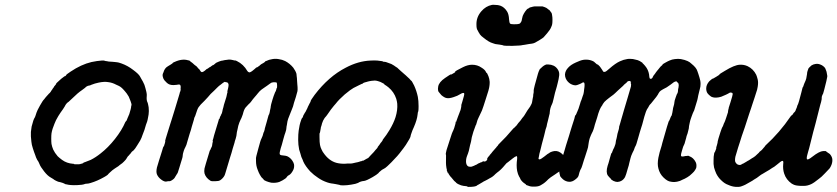

<svg xmlns="http://www.w3.org/2000/svg" viewBox="-20 -718 3415 783"><path d="M394 -471H404L411 -469Q415 -469 423 -467Q425 -467 439 -466Q444 -466 449.5 -465Q455 -464 458 -464Q462 -464 476 -459Q501 -450 523 -433Q546 -416 551 -406Q552 -404 556 -397Q563 -386 569 -372Q573 -360 577 -343Q578 -340 578.5 -334Q579 -328 578.5 -327.5Q578 -327 578 -318Q578 -309 580 -304Q583 -298 584 -292Q587 -282 587 -265L586 -251L584 -240Q582 -228 580 -222Q576 -213 569 -188Q565 -176 561 -167Q559 -162 557 -156Q555 -149 540 -126Q531 -111 525 -105Q524 -104 520.5 -101.5Q517 -99 514.5 -95Q512 -91 510 -89.5Q508 -88 506.5 -85.5Q505 -83 502 -81Q498 -76 496 -72V-71L495 -70Q493 -68 492 -66Q486 -59 478 -52L475 -50L467 -44Q463 -40 460 -38.5Q457 -37 454.5 -35Q452 -33 447 -30Q442 -27 438 -23.5Q434 -20 427.5 -14Q421 -8 419 -5Q414 -1 405 4Q377 20 350 28Q341 31 335 31Q328 31 324 33Q317 36 294 37Q266 38 252 34Q248 33 246.5 33Q245 33 245 32.5Q245 32 243 31Q241 30 236 28Q231 26 226 25Q221 24 217 23Q214 22 208 19Q200 15 197 12Q194 10 187 6Q174 -1 160 -19Q145 -38 141 -49Q139 -55 137 -58Q131 -66 127 -76Q126 -80 123.5 -86Q121 -92 119 -98Q117 -104 114 -113Q109 -128 108 -140Q105 -163 106 -180Q107 -190 109 -202Q110 -205 112 -212.5Q114 -220 116 -226.5Q118 -233 119 -234Q124 -241 129 -259Q131 -266 143 -287.5Q155 -309 160 -313Q161 -314 164.5 -319Q168 -324 170.5 -326Q173 -328 176 -332Q179 -336 183 -339Q189 -346 189 -348Q189 -348 190.5 -349.5Q192 -351 192 -351.5Q192 -352 193.5 -354Q195 -356 195 -356.5Q195 -357 198 -360.5Q201 -364 200.5 -364.5Q200 -365 204 -369Q211 -377 209 -377Q208 -377 213 -381.5Q218 -386 225 -392.5Q232 -399 238 -403L243 -407H245Q250 -410 250 -412Q250 -414 268 -426Q311 -455 353 -465Q377 -470 394 -471ZM422 -383Q405 -386 382 -381Q367 -378 352 -372Q347 -369 343 -369Q339 -369 331 -364Q330 -363 327 -360Q324 -357 315 -351Q297 -339 275 -317Q263 -305 260 -303Q250 -297 244 -284Q242 -280 237 -273Q226 -258 218 -245Q207 -227 202 -213Q193 -192 190 -174Q189 -166 189 -152.5Q189 -139 190 -131Q192 -120 197 -108Q203 -95 215 -81Q221 -75 233 -66Q252 -52 278 -50H282Q281 -50 281 -49Q281 -48 293.5 -48Q306 -48 308 -49Q308 -50 311 -50Q320 -52 320 -54Q320 -55 327 -57Q338 -61 350 -66Q370 -76 390 -92Q421 -116 449 -151.5Q477 -187 491 -220L494 -224L496 -226Q497 -228 498.5 -232Q500 -236 500 -236L503 -243L504 -245L505 -248Q506 -251 507 -252Q515 -277 515 -285Q515 -287 515.5 -287Q516 -287 516.5 -290Q517 -293 512.5 -305.5Q508 -318 505 -324Q496 -339 491 -344Q488 -347 485 -351Q477 -360 471 -364Q468 -366 465 -367.5Q462 -369 453 -373Q438 -381 422 -383Z M1091 -477Q1095 -478 1103.5 -478Q1112 -478 1116 -477Q1131 -475 1143 -469Q1162 -459 1176 -442Q1186 -428 1189 -417Q1189 -411 1190 -406.5Q1191 -402 1191.5 -388.5Q1192 -375 1192.5 -374.5Q1193 -374 1193.5 -362.5Q1194 -351 1193 -346Q1187 -322 1179 -299Q1178 -293 1175 -284Q1172 -275 1170 -271Q1168 -267 1166 -261Q1164 -255 1162 -251Q1159 -244 1155 -233Q1152 -225 1150 -209Q1149 -204 1148.5 -201.5Q1148 -199 1148 -196Q1148 -190 1144 -178Q1142 -174 1140.5 -168Q1139 -162 1136.5 -154Q1134 -146 1134 -145Q1134 -144 1132 -137.5Q1130 -131 1129 -126.5Q1128 -122 1125 -114Q1119 -94 1121 -89Q1122 -86 1127 -85Q1128 -85 1135 -84Q1146 -83 1151 -81Q1164 -75 1172 -63Q1177 -56 1179 -48Q1181 -36 1176 -25Q1168 -9 1159 -4Q1154 -2 1151 2Q1149 6 1144 10Q1133 18 1119 24Q1104 29 1086 27Q1076 25 1066 21Q1056 17 1055 14Q1055 13 1050.5 9Q1046 5 1046 4.5Q1046 4 1043.5 0.5Q1041 -3 1041 -3.5Q1041 -4 1039 -7Q1037 -10 1035 -15Q1033 -20 1031 -25Q1024 -42 1024 -61Q1024 -69 1024 -70Q1022 -72 1034 -114Q1037 -124 1041 -139Q1044 -149 1046.5 -153.5Q1049 -158 1051 -164Q1055 -179 1056 -180Q1057 -180 1057 -182Q1060 -190 1060 -194Q1060 -195 1068 -222Q1071 -233 1073.5 -242Q1076 -251 1076.5 -250.5Q1077 -250 1078 -253.5Q1079 -257 1080 -261Q1081 -265 1081 -267Q1081 -269 1082.5 -274Q1084 -279 1084 -283Q1084 -288 1091 -311Q1094 -322 1096 -326.5Q1098 -331 1099.5 -335.5Q1101 -340 1102 -342Q1105 -345 1107 -354Q1108 -357 1108 -358Q1111 -360 1110 -371Q1110 -380 1107 -382Q1105 -382 1100 -382.5Q1095 -383 1092 -382Q1087 -382 1081 -377Q1077 -374 1070 -369Q1063 -364 1057 -360Q1051 -356 1047 -353Q1039 -347 1032 -338Q1028 -333 1025.5 -330Q1023 -327 1019 -322.5Q1015 -318 1011 -313Q1007 -308 1004 -303.5Q1001 -299 993 -292Q985 -284 981.5 -279.5Q978 -275 975.5 -269Q973 -263 970 -251Q966 -239 964.5 -236.5Q963 -234 961 -229.5Q959 -225 956 -218Q951 -205 949 -192Q947 -184 946 -179Q945 -174 945 -171Q945 -166 941 -152Q938 -144 938 -143Q938 -142 936.5 -136.5Q935 -131 933 -125Q931 -119 929 -112Q927 -105 924 -94Q921 -83 918 -75Q915 -66 909 -45Q903 -24 900 -15Q899 -12 898 -8.5Q897 -5 896 -3Q890 9 878 17Q872 21 858 21Q843 22 838 19Q819 7 814 -11Q812 -19 814 -31Q816 -40 832 -92Q836 -106 836.5 -105.5Q837 -105 838.5 -108.5Q840 -112 840.5 -113.5Q841 -115 841.5 -115.5Q842 -116 843 -118.5Q844 -121 844.5 -122Q845 -123 845 -124.5Q845 -126 845.5 -128Q846 -130 846 -132Q846 -134 847 -136.5Q848 -139 848 -141.5Q848 -144 848 -143Q847 -144 847 -144.5Q847 -145 848 -147.5Q849 -150 850 -154Q851 -158 853 -166Q857 -179 866 -209Q869 -218 870 -222Q871 -226 872 -229Q873 -232 873 -232.5Q873 -233 874 -233Q875 -232 877 -240Q878 -242 878 -243Q881 -245 881 -250Q881 -250 881.5 -250Q882 -250 883 -252.5Q884 -255 885 -257Q886 -259 886.5 -263Q887 -267 888.5 -272.5Q890 -278 891 -281Q892 -288 898 -306Q905 -327 905 -331Q905 -333 906 -336Q909 -343 907 -345Q907 -345 908 -349Q911 -360 912 -368Q913 -375 910 -379Q907 -383 901 -383Q898 -383 898 -384Q898 -385 894 -383Q890 -381 879 -372Q874 -369 866 -361Q858 -353 854 -349Q837 -334 828 -322Q826 -319 814 -307Q795 -289 790 -281Q785 -274 778 -251Q776 -244 774 -241Q772 -238 771 -231Q770 -226 762 -201Q760 -194 758.5 -188Q757 -182 753 -171Q748 -154 745 -144Q740 -124 736 -118Q734 -115 732.5 -111Q731 -107 730 -104.5Q729 -102 728 -98Q727 -94 726 -90.5Q725 -87 725 -82.5Q725 -78 722.5 -70.5Q720 -63 718 -56Q716 -49 711.5 -34.5Q707 -20 705.5 -15.5Q704 -11 702 -9Q697 -1 694 4Q691 11 681 17Q674 22 667 21Q663 21 661 22Q651 25 637 14Q625 5 620 -7Q616 -17 620 -35Q624 -50 629 -65Q633 -77 635.5 -85.5Q638 -94 641 -103Q644 -112 644.5 -115Q645 -118 646 -119Q648 -120 650 -126Q651 -130 651 -130Q652 -131 654 -141Q654 -143 653.5 -143.5Q653 -144 663 -176Q673 -208 675 -214.5Q677 -221 679.5 -228.5Q682 -236 684 -243Q686 -250 693 -272Q708 -321 712 -335Q714 -344 715 -345Q716 -346 716 -348L717 -354Q716 -354 716.5 -356.5Q717 -359 717 -364Q717 -370 713 -373Q709 -374 700 -372Q694 -371 687 -371Q677 -371 670 -374Q661 -378 651 -390Q646 -396 644 -404.5Q642 -413 644 -417Q645 -419 647 -424Q650 -435 658 -443Q663 -447 665 -448Q672 -452 675 -454Q676 -455 678 -456Q685 -460 684 -461Q684 -462 691 -465Q702 -470 710 -472Q725 -476 739 -474Q755 -471 755 -469Q755 -468 761 -464Q763 -463 765 -461Q773 -453 782 -447Q784 -445 787 -441Q790 -437 791 -437Q792 -437 795 -432Q799 -425 802 -424Q808 -423 819 -433Q823 -437 824 -437Q826 -437 831 -441Q834 -444 834 -444Q834 -442 839 -446Q841 -448 841.5 -448Q842 -448 844.5 -450Q847 -452 847 -452Q849 -451 857 -458L858 -459Q860 -462 873 -467Q883 -471 888 -471Q890 -472 897 -473Q904 -474 905.5 -474Q907 -474 907 -474Q907 -474 908.5 -474.5Q910 -475 912.5 -475Q915 -475 917.5 -475Q920 -475 922 -474.5Q924 -474 925 -474Q927 -474 932 -472.5Q937 -471 938.5 -471.5Q940 -472 946 -469Q973 -456 989 -428Q992 -424 996 -423Q1001 -421 1019 -437Q1026 -444 1027 -443Q1027 -442 1034 -447Q1037 -450 1037.5 -449.5Q1038 -449 1040 -452Q1044 -456 1054 -461Q1062 -466 1061 -467Q1061 -468 1065 -469Q1077 -475 1091 -477Z M1491 -471Q1507 -472 1519 -471Q1542 -469 1544 -466H1547Q1547 -466 1548 -466Q1549 -466 1554 -465Q1559 -463 1576 -457L1588 -450L1589 -449Q1590 -448 1595 -445Q1600 -442 1600.5 -441.5Q1601 -441 1603 -439Q1608 -435 1615 -428Q1620 -424 1623 -421Q1626 -418 1627.5 -417Q1629 -416 1634.5 -411Q1640 -406 1643.5 -402.5Q1647 -399 1649 -397.5Q1651 -396 1653.5 -392.5Q1656 -389 1657 -389Q1659 -389 1669 -369Q1679 -347 1684 -323Q1687 -307 1687 -285Q1687 -270 1686 -265.5Q1685 -261 1685 -262Q1684 -262 1683 -251Q1681 -230 1668 -200Q1661 -185 1659 -178Q1657 -173 1655.5 -168Q1654 -163 1654 -161Q1653 -155 1635 -127Q1628 -117 1625 -113Q1622 -109 1618 -104Q1603 -83 1576 -56Q1556 -36 1551 -33Q1547 -31 1545 -29.5Q1543 -28 1540.5 -27Q1538 -26 1533.5 -22Q1529 -18 1526.5 -16Q1524 -14 1524.5 -13.5Q1525 -13 1522 -11Q1517 -6 1500 4Q1492 8 1489 10Q1476 17 1469 19Q1466 20 1464 20Q1451 21 1440 28Q1432 32 1412 35Q1395 38 1379 38Q1367 38 1365 36Q1363 35 1350 33Q1342 32 1338.5 31Q1335 30 1331 30Q1324 29 1315 26Q1294 19 1277 7Q1260 -4 1245 -19Q1225 -41 1217 -59Q1215 -63 1214 -67Q1209 -77 1209 -78L1205 -92L1200 -108Q1196 -128 1196 -147Q1196 -172 1198 -185Q1201 -209 1208 -228Q1210 -235 1212 -236.5Q1214 -238 1215 -241Q1218 -251 1220 -252Q1220 -253 1222.5 -257Q1225 -261 1226 -262Q1227 -263 1227.5 -265Q1228 -267 1229 -268Q1230 -269 1234 -278Q1235 -282 1237.5 -286Q1240 -290 1240 -291Q1240 -292 1243 -297Q1247 -303 1247 -306Q1247 -309 1263 -331Q1320 -406 1390 -442Q1441 -469 1491 -471ZM1514 -389Q1508 -390 1503 -389Q1501 -389 1496 -388.5Q1491 -388 1487 -387Q1483 -386 1480.5 -385.5Q1478 -385 1475.5 -384Q1473 -383 1468 -382Q1465 -381 1463.5 -380.5Q1462 -380 1461 -379Q1460 -378 1460 -378L1459 -377Q1457 -377 1445 -371Q1443 -370 1437 -367Q1421 -360 1407.5 -350Q1394 -340 1386 -333Q1362 -312 1349 -295Q1345 -291 1342 -287Q1330 -273 1316 -252Q1313 -247 1310.5 -244.5Q1308 -242 1304 -237Q1297 -227 1293 -214Q1292 -208 1290 -203Q1288 -198 1288 -194Q1286 -184 1285 -178L1283 -173V-159Q1283 -137 1285 -127Q1287 -117 1291 -109Q1295 -99 1304 -88Q1328 -57 1361 -52Q1379 -49 1396 -51H1398H1407Q1410 -51 1411 -51Q1415 -51 1431 -55Q1437 -56 1438.5 -56.5Q1440 -57 1444 -58Q1452 -61 1455 -61Q1456 -62 1457.5 -62.5Q1459 -63 1459 -63Q1460 -61 1469 -67Q1473 -69 1476 -71Q1483 -74 1483 -75Q1483 -76 1484.5 -77Q1486 -78 1486 -78.5Q1486 -79 1492 -85Q1507 -100 1511 -106Q1514 -109 1516.5 -112Q1519 -115 1519 -115Q1519 -115 1520 -117Q1521 -119 1521 -119.5Q1521 -120 1523 -122Q1525 -124 1525 -124.5Q1525 -125 1528 -128.5Q1531 -132 1531 -133Q1531 -134 1535 -138Q1541 -145 1541 -148Q1541 -149 1543 -151Q1556 -167 1568 -187Q1585 -215 1593 -240Q1602 -269 1600 -295Q1599 -305 1596 -315Q1587 -343 1564 -362Q1554 -370 1548 -373Q1547 -374 1547.5 -374.5Q1548 -375 1545.5 -376.5Q1543 -378 1539 -380Q1535 -382 1531 -384Q1520 -388 1514 -389Z M1837 -218Q1839 -224 1839 -223Q1840 -221 1836 -213ZM2208 -455Q2211 -455 2217 -455Q2227 -455 2238 -450Q2244 -447 2248 -443Q2258 -433 2260 -422Q2262 -413 2258 -395Q2256 -386 2254 -378Q2252 -370 2250.5 -364Q2249 -358 2247 -352Q2245 -346 2243.5 -340Q2242 -334 2237.5 -314.5Q2233 -295 2231 -293Q2223 -277 2222 -260Q2222 -254 2220 -249Q2217 -234 2214 -224Q2211 -214 2209 -202Q2208 -198 2205 -190Q2200 -171 2199 -165Q2198 -159 2195 -150Q2193 -144 2192 -139Q2191 -134 2189.5 -129.5Q2188 -125 2186.5 -117Q2185 -109 2183 -103Q2181 -97 2180 -92Q2179 -86 2178 -81Q2176 -73 2176 -71Q2177 -68 2180 -68Q2185 -68 2199 -79Q2216 -93 2220 -94Q2220 -94 2221 -95Q2223 -97 2232 -100Q2250 -106 2265 -96Q2278 -87 2284 -76Q2287 -68 2287 -58Q2287 -50 2284 -42Q2279 -34 2271 -27Q2269 -25 2265.5 -22Q2262 -19 2259.5 -17.5Q2257 -16 2254 -14Q2251 -12 2244 -7Q2222 7 2216 13Q2202 28 2189 35Q2186 37 2184 38Q2174 44 2152 43Q2145 43 2139 41Q2137 40 2133.5 39Q2130 38 2127.5 37Q2125 36 2125.5 35.5Q2126 35 2122 32Q2109 24 2102 12Q2101 9 2101 8.5Q2101 8 2097 2Q2092 -7 2089 -21Q2085 -43 2089 -70Q2089 -74 2089 -77Q2089 -82 2086 -81Q2081 -80 2071 -72Q2069 -70 2066 -68Q2063 -66 2059.5 -63Q2056 -60 2052 -57Q2046 -54 2040 -46Q2023 -25 2007 -14Q2002 -10 2000 -8Q1990 3 1977 9Q1973 11 1968.5 14Q1964 17 1958 19.5Q1952 22 1948 25Q1939 31 1931 35Q1926 37 1926 38Q1921 43 1901 44Q1888 45 1886 43Q1885 41 1870 40Q1861 39 1849 33Q1847 32 1844.5 30.5Q1842 29 1840.5 27.5Q1839 26 1839.5 26Q1840 26 1835.5 22.5Q1831 19 1830 17Q1821 6 1820 5Q1817 3 1810 -8L1807 -14V-13Q1807 -11 1807 -11Q1807 -11 1805.5 -14.5Q1804 -18 1802.5 -22Q1801 -26 1801 -27L1802 -25L1803 -24Q1800 -34 1800 -38Q1798 -48 1799 -84Q1799 -88 1798 -88.5Q1797 -89 1801 -106Q1805 -118 1815 -149.5Q1825 -181 1826 -181Q1826 -181 1828 -185Q1832 -193 1837 -212Q1838 -216 1841 -223.5Q1844 -231 1846.5 -239Q1849 -247 1849.5 -247Q1850 -247 1853 -256Q1854 -258 1854.5 -260Q1855 -262 1855.5 -263Q1856 -264 1856 -264L1858 -269Q1858 -271 1859 -273Q1860 -275 1860 -277.5Q1860 -280 1861 -283Q1862 -289 1861 -289Q1861 -289 1865 -302Q1875 -334 1873 -337Q1872 -339 1870 -339Q1864 -339 1853 -332Q1843 -326 1838 -325Q1835 -324 1830 -322Q1812 -316 1802 -318Q1793 -319 1780 -330Q1776 -334 1772.5 -339Q1769 -344 1768.5 -344Q1768 -344 1767 -347Q1765 -355 1767 -365Q1770 -383 1795 -400Q1818 -416 1819 -414.5Q1820 -413 1829 -419Q1834 -422 1835.5 -423Q1837 -424 1836 -425Q1835 -428 1868 -444Q1888 -454 1905 -454Q1927 -454 1944 -442Q1957 -434 1961 -426Q1963 -421 1964 -421Q1966 -422 1972 -407Q1976 -397 1977 -384Q1977 -374 1976 -368Q1975 -355 1961 -314Q1957 -303 1956 -298.5Q1955 -294 1952 -286Q1944 -262 1942 -260Q1941 -259 1932 -239Q1927 -230 1923 -214Q1922 -209 1920 -207Q1909 -179 1904 -158Q1902 -145 1901 -141Q1900 -137 1899.5 -135Q1899 -133 1897 -126Q1895 -119 1894.5 -114.5Q1894 -110 1892 -103Q1890 -96 1888.5 -92Q1887 -88 1884.5 -81.5Q1882 -75 1881 -68Q1880 -59 1881 -53Q1884 -38 1896 -38Q1903 -37 1913 -42Q1918 -45 1919 -45Q1921 -45 1927 -49Q1929 -51 1930 -51Q1931 -51 1936 -53.5Q1941 -56 1941 -56H1943Q1944 -57 1944.5 -57Q1945 -57 1948 -59L1951 -60H1952H1954L1956 -59Q1962 -60 1965 -64Q1968 -68 1967 -69Q1966 -70 1967 -71Q1968 -72 1967.5 -72.5Q1967 -73 1969 -75Q1971 -77 1971 -78Q1971 -79 1972 -79.5Q1973 -80 1973 -80Q1973 -80 1974.5 -81.5Q1976 -83 1976 -83.5Q1976 -84 1977 -85.5Q1978 -87 1980.5 -89.5Q1983 -92 1984.5 -94Q1986 -96 1987 -97.5Q1988 -99 1989.5 -100.5Q1991 -102 1993 -104.5Q1995 -107 1997 -109Q1999 -111 1999 -111.5Q1999 -112 2001 -113.5Q2003 -115 2004 -117Q2005 -119 2006 -120Q2011 -124 2011 -126Q2011 -127 2019 -135Q2044 -159 2069 -189Q2076 -197 2077 -197Q2078 -197 2082 -202Q2084 -204 2085 -204.5Q2086 -205 2090 -211Q2094 -217 2098 -221Q2102 -225 2107 -232.5Q2112 -240 2113 -240Q2115 -241 2131 -268Q2135 -274 2136 -275Q2142 -282 2148 -295Q2150 -300 2151 -308Q2152 -316 2153 -319.5Q2154 -323 2154 -323Q2154 -327 2155 -335Q2156 -337 2156 -338Q2156 -339 2156.5 -344Q2157 -349 2156.5 -350Q2156 -351 2161 -371Q2163 -376 2166 -389Q2175 -424 2179 -431Q2181 -436 2182 -436.5Q2183 -437 2188 -442Q2198 -452 2208 -455ZM1986 -698Q1990 -699 2000 -698Q2011 -698 2020 -695Q2037 -689 2048 -671Q2055 -660 2056 -639Q2057 -626 2060 -622Q2063 -619 2076 -619Q2093 -619 2098 -621Q2102 -623 2104 -627Q2108 -632 2109 -642Q2111 -654 2116 -662Q2121 -671 2128 -679Q2132 -683 2132.5 -682.5Q2133 -682 2137 -685Q2141 -688 2142.5 -688Q2144 -688 2147 -689Q2150 -690 2150 -690Q2150 -690 2152.5 -690.5Q2155 -691 2157 -691.5Q2159 -692 2161 -692Q2162 -692 2175.5 -692Q2189 -692 2190 -692Q2191 -692 2192 -692Q2196 -691 2201 -689Q2208 -687 2216 -680Q2219 -677 2219.5 -677.5Q2220 -678 2222 -675Q2231 -665 2231 -659Q2231 -657 2232 -652.5Q2233 -648 2233 -637Q2233 -626 2232 -620Q2231 -614 2228 -608Q2224 -597 2211 -582Q2209 -579 2204 -574Q2199 -569 2197 -566Q2194 -563 2181 -555Q2168 -547 2162 -544Q2156 -541 2149 -540Q2146 -540 2137.5 -538.5Q2129 -537 2120.5 -535.5Q2112 -534 2110 -534Q2105 -532 2069 -531Q2038 -531 2034.5 -532Q2031 -533 2030.5 -533.5Q2030 -534 2026 -534.5Q2022 -535 2017.5 -536Q2013 -537 2006.5 -537.5Q2000 -538 1996.5 -539.5Q1993 -541 1989 -542Q1974 -546 1952 -564Q1942 -571 1937 -578Q1935 -582 1934.5 -582.5Q1934 -583 1931.5 -587Q1929 -591 1928 -594Q1923 -600 1923 -617Q1922 -648 1943 -672Q1961 -693 1986 -698Z M2537 -477Q2540 -478 2549 -478Q2562 -478 2571 -475Q2582 -473 2589 -469L2600 -462Q2599 -461 2604 -457Q2611 -450 2617 -441Q2627 -425 2628 -405Q2629 -399 2630 -398Q2635 -394 2640 -400Q2643 -404 2642 -404Q2642 -404 2643.5 -406.5Q2645 -409 2645 -409.5Q2645 -410 2647 -412Q2649 -414 2649 -414.5Q2649 -415 2650.5 -416.5Q2652 -418 2652 -418.5Q2652 -419 2655 -423Q2658 -427 2660 -429.5Q2662 -432 2665.5 -436Q2669 -440 2669 -440.5Q2669 -441 2671.5 -443.5Q2674 -446 2674 -446.5Q2674 -447 2678 -450Q2683 -454 2682 -455Q2682 -456 2684 -457Q2686 -458 2689 -460Q2692 -462 2696 -464Q2700 -466 2703.5 -468Q2707 -470 2710 -471Q2721 -476 2732 -477Q2746 -479 2757 -477Q2773 -474 2784 -469Q2793 -465 2800 -458Q2820 -442 2824 -428Q2825 -426 2828 -416.5Q2831 -407 2832.5 -402Q2834 -397 2835.5 -390.5Q2837 -384 2837 -376Q2837 -364 2834 -355Q2833 -352 2831 -343Q2829 -334 2827.5 -328.5Q2826 -323 2825.5 -318Q2825 -313 2819 -294.5Q2813 -276 2812 -271.5Q2811 -267 2809 -264Q2807 -261 2805.5 -256.5Q2804 -252 2802.5 -248.5Q2801 -245 2801 -244.5Q2801 -244 2798 -236Q2795 -228 2793 -218.5Q2791 -209 2790 -204Q2789 -199 2789 -194Q2788 -189 2784 -174Q2781 -167 2780 -163Q2779 -159 2778 -154.5Q2777 -150 2775 -144Q2772 -131 2769 -126Q2767 -123 2765 -116.5Q2763 -110 2761 -103Q2757 -90 2757 -85Q2757 -81 2760 -80Q2764 -79 2772 -81Q2775 -82 2780 -82Q2785 -82 2785 -83Q2785 -84 2791 -81Q2808 -75 2817 -57Q2821 -49 2820 -39Q2820 -32 2815 -25Q2811 -18 2803 -11Q2797 -6 2793 -2Q2784 5 2772 11Q2768 13 2765 14Q2753 21 2741 23Q2730 25 2722 24Q2719 23 2716 23Q2702 22 2685 5Q2670 -10 2665 -31Q2660 -49 2665 -75Q2669 -96 2678 -123Q2679 -127 2681 -135Q2706 -223 2707 -223Q2708 -223 2711 -230Q2712 -233 2712.5 -233.5Q2713 -234 2714 -237.5Q2715 -241 2715.5 -241Q2716 -241 2716.5 -243Q2717 -245 2718 -245Q2719 -245 2722 -259Q2723 -265 2724 -271Q2725 -277 2725 -277.5Q2725 -278 2727.5 -286.5Q2730 -295 2730 -299Q2730 -306 2736 -322Q2739 -331 2740 -333Q2745 -340 2745 -349Q2745 -354 2747 -361Q2749 -372 2747 -377Q2745 -382 2741 -383Q2740 -384 2740 -385Q2740 -387 2736 -386Q2729 -385 2715 -373Q2698 -360 2684 -354Q2673 -348 2670 -344Q2668 -341 2666 -338Q2662 -328 2635 -296Q2628 -289 2628 -288Q2628 -287 2623 -279Q2618 -273 2614 -262Q2609 -249 2599 -210Q2597 -203 2595 -197.5Q2593 -192 2589 -178Q2585 -164 2583 -157Q2581 -150 2578 -140Q2575 -129 2573 -125Q2569 -119 2565 -106Q2563 -102 2559 -94Q2553 -81 2551 -72Q2550 -66 2548.5 -62Q2547 -58 2546 -52Q2545 -46 2544 -43Q2543 -40 2540 -30Q2533 -4 2529 4Q2523 15 2513 20Q2508 23 2498 24Q2491 24 2482 20Q2472 15 2471 11Q2470 10 2465 5Q2460 0 2459 -2Q2450 -15 2458 -42Q2460 -46 2468 -76Q2473 -94 2474 -94Q2476 -94 2478 -102Q2479 -104 2479 -104Q2479 -104 2480 -107Q2482 -110 2485 -117Q2488 -124 2489 -128Q2490 -132 2490.5 -133.5Q2491 -135 2491 -137.5Q2491 -140 2492 -144.5Q2493 -149 2494.5 -154Q2496 -159 2496 -161Q2496 -163 2498 -172Q2506 -198 2505 -199Q2504 -199 2505 -201.5Q2506 -204 2508.5 -213Q2511 -222 2514 -232.5Q2517 -243 2519 -249.5Q2521 -256 2524 -267Q2536 -308 2541 -324Q2550 -353 2553 -365Q2555 -375 2552 -379L2551 -381H2552L2554 -380L2553 -382Q2553 -386 2550 -387Q2547 -389 2542 -387Q2537 -385 2536 -382L2535 -381Q2534 -380 2533.5 -379.5Q2533 -379 2529 -376Q2525 -373 2521 -368Q2504 -352 2500 -349Q2497 -346 2489 -338.5Q2481 -331 2477 -328.5Q2473 -326 2469.5 -323Q2466 -320 2463 -318Q2460 -316 2458 -314Q2456 -312 2453 -310Q2444 -303 2438 -293Q2437 -289 2434 -286Q2429 -279 2425 -269Q2420 -257 2415 -238Q2413 -232 2406 -210Q2403 -200 2403 -198.5Q2403 -197 2400.5 -190.5Q2398 -184 2397.5 -182.5Q2397 -181 2395.5 -178.5Q2394 -176 2393 -173.5Q2392 -171 2390 -167Q2384 -153 2383 -147Q2382 -145 2381.5 -140Q2381 -135 2380 -130.5Q2379 -126 2379 -124Q2379 -119 2375 -107Q2372 -99 2370.5 -93Q2369 -87 2366 -79Q2363 -71 2361 -64Q2353 -37 2351 -33Q2346 -25 2343 -15Q2340 0 2336 5Q2330 12 2322 17Q2317 21 2308 23Q2294 25 2281 17Q2276 14 2269.5 7Q2263 0 2264 -2Q2264 -2 2262.5 -7.5Q2261 -13 2261 -18L2260 -25Q2258 -24 2265 -47Q2271 -68 2283 -107Q2285 -114 2288.5 -126Q2292 -138 2294.5 -145Q2297 -152 2300.5 -164Q2304 -176 2306 -182.5Q2308 -189 2312 -202Q2317 -219 2322 -233Q2324 -241 2325 -245Q2326 -248 2327 -248Q2328 -248 2331 -255Q2332 -259 2332.5 -259Q2333 -259 2334 -262Q2335 -265 2336 -267Q2337 -269 2339 -274Q2345 -294 2346 -296Q2346 -298 2348 -303Q2350 -308 2350.5 -309Q2351 -310 2351 -310Q2351 -311 2356 -325Q2360 -334 2361 -343Q2361 -348 2362 -352Q2366 -377 2362 -381Q2359 -384 2352 -379Q2349 -377 2346 -376Q2343 -375 2338.5 -373Q2334 -371 2328 -370Q2320 -370 2313 -373Q2300 -378 2291 -391Q2287 -397 2285 -405Q2284 -409 2284 -414Q2285 -430 2298 -443Q2308 -454 2328 -463Q2347 -472 2359 -474Q2373 -476 2386 -473Q2401 -469 2406 -463Q2416 -453 2418 -455Q2418 -455 2420.5 -452.5Q2423 -450 2425.5 -447.5Q2428 -445 2429 -443Q2432 -439 2435.5 -433.5Q2439 -428 2440 -426Q2443 -424 2447 -425Q2452 -426 2465 -438Q2490 -460 2508 -468Q2523 -475 2537 -477Z M3305 -457Q3315 -459 3325 -455Q3332 -453 3340 -446Q3346 -440 3346 -438Q3346 -437 3348 -433Q3351 -428 3353 -413Q3355 -406 3352 -397Q3351 -392 3350 -387Q3348 -378 3342 -355Q3340 -348 3339 -344Q3337 -335 3334 -331Q3331 -325 3331 -319Q3331 -317 3331 -314Q3329 -302 3325 -290Q3324 -285 3306 -215Q3303 -203 3300.5 -194.5Q3298 -186 3296.5 -180Q3295 -174 3294 -170Q3293 -166 3291 -158Q3288 -146 3280 -114Q3277 -104 3275.5 -98.5Q3274 -93 3272 -85.5Q3270 -78 3270 -74Q3270 -70 3271 -69Q3274 -64 3293 -79Q3321 -101 3337 -102Q3349 -103 3350 -100Q3350 -99 3354.5 -96.5Q3359 -94 3364 -90Q3372 -81 3374 -71Q3376 -60 3371 -46Q3367 -36 3363 -31Q3359 -26 3344 -11Q3329 5 3320 11Q3299 28 3288 33Q3273 40 3259 40Q3258 40 3254 40Q3250 40 3245.5 40Q3241 40 3237.5 39.5Q3234 39 3233 39Q3231 39 3226 38Q3219 37 3209 31Q3186 15 3178 -10Q3172 -28 3174 -49Q3176 -62 3171 -62Q3166 -62 3149 -47Q3136 -36 3129 -33Q3126 -31 3123 -29Q3120 -27 3117 -25Q3114 -23 3105 -18Q3096 -12 3090 -9Q3084 -6 3079 -2Q3067 8 3054 15Q3052 17 3043 22Q3034 27 3027 31Q3019 36 3011 39Q3005 41 3003 42Q2995 45 2980 44Q2965 43 2950 36Q2935 31 2921 17Q2909 6 2901 -10Q2896 -21 2892 -35Q2889 -49 2890 -65Q2890 -81 2892 -89Q2893 -95 2893 -95.5Q2893 -96 2894 -96Q2895 -96 2897 -102Q2898 -105 2899 -107Q2902 -114 2901 -117Q2901 -117 2904 -127Q2907 -137 2907 -142Q2908 -148 2918 -179Q2924 -197 2926 -200Q2928 -202 2930 -208.5Q2932 -215 2934 -218Q2936 -221 2942 -239.5Q2948 -258 2949 -261Q2949 -263 2949 -264Q2949 -265 2950 -270Q2952 -276 2952 -279Q2952 -280 2959 -301Q2968 -330 2968 -334Q2968 -341 2961 -340H2960Q2960 -341 2959 -341Q2957 -341 2949 -336Q2944 -333 2941 -332Q2938 -331 2934 -329Q2920 -322 2911 -321Q2907 -320 2902 -320Q2890 -319 2880 -324Q2870 -331 2865 -338Q2860 -346 2860 -357Q2860 -372 2872 -386Q2874 -388 2877 -390.5Q2880 -393 2882.5 -395Q2885 -397 2885 -397Q2885 -395 2901 -405Q2913 -412 2913.5 -413Q2914 -414 2914 -415Q2914 -416 2936 -429Q2975 -453 2997 -454Q3014 -455 3029 -448Q3052 -437 3064 -413Q3067 -406 3070 -394Q3073 -382 3070 -364Q3068 -351 3064 -341Q3063 -336 3057 -319Q3051 -302 3048 -292Q3045 -282 3042.5 -275Q3040 -268 3038 -262Q3036 -256 3034 -250Q3015 -190 3005 -163Q3002 -153 2997.5 -139Q2993 -125 2990 -116Q2982 -91 2979 -79Q2976 -63 2979 -57Q2984 -48 2991 -46Q2992 -46 2992.5 -46Q2993 -46 2993 -46L2997 -45Q3001 -45 3008 -50L3011 -51L3023 -58Q3030 -63 3031 -63Q3031 -62 3038 -67Q3043 -70 3043.5 -70.5Q3044 -71 3047 -73Q3050 -75 3050 -74.5Q3050 -74 3052.5 -76Q3055 -78 3055 -78Q3057 -78 3067 -88Q3072 -93 3074 -94.5Q3076 -96 3076 -97Q3076 -98 3082 -102.5Q3088 -107 3089 -109Q3090 -111 3094.5 -115.5Q3099 -120 3099 -121Q3099 -122 3102 -125Q3160 -178 3204 -243Q3208 -248 3209 -248Q3211 -248 3215 -255Q3216 -257 3217 -258Q3224 -263 3226 -272Q3227 -274 3229 -278.5Q3231 -283 3231 -285Q3231 -287 3233 -290Q3237 -297 3248 -341Q3253 -360 3253 -361Q3255 -362 3257 -369Q3258 -373 3258.5 -373.5Q3259 -374 3260 -377.5Q3261 -381 3262 -382Q3266 -390 3268 -398Q3270 -407 3271 -415Q3271 -417 3271.5 -419.5Q3272 -422 3272 -424Q3272 -426 3274 -430.5Q3276 -435 3276 -436Q3275 -437 3280 -442.5Q3285 -448 3289 -451Q3297 -456 3305 -457Z"/></svg>

Font: TT2020 Style E
Style: Italic
Weight: 400
Italic angle: -15°
Version: Version 0.2.000